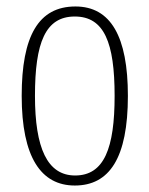

<svg xmlns="http://www.w3.org/2000/svg" viewBox="-20 -563 461 593"><path d="M211 10C318 10 375 -75 375 -267C375 -450 322 -543 213 -543C99 -543 47 -452 47 -267C47 -77 107 10 211 10ZM212 -21C126 -21 88 -106 88 -267C88 -431 120 -512 211 -512C302 -512 334 -431 334 -267C334 -106 302 -21 212 -21Z"/></svg>

Font: Noto Serif Sinhala ExtraCondensed ExtraLight
Style: Regular
Weight: 200
Width: 2
Designer: Jelle Bosma - Monotype Design Team
Foundry: Monotype Imaging Inc.
Version: Version 2.007